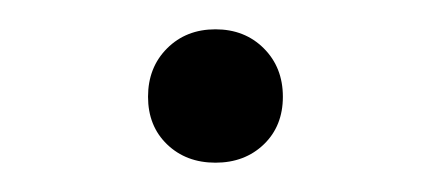

<svg xmlns="http://www.w3.org/2000/svg" viewBox="-20 -106 293 131"><path d="M81 -40Q81 -60 94 -73Q107 -86 127 -86Q147 -86 160 -73Q173 -60 173 -40Q173 -20 160 -7.5Q147 5 127 5Q107 5 94 -7.5Q81 -20 81 -40Z"/></svg>

Font: Isabella Sans
Style: Regular
Weight: 400
Designer: Original fonts by Christian Thalmann (Catharsis Fonts), Modifications by Cristiano Sobral
Version: Version 0.002;July 12, 2020;FontCreator 13.0.0.2655 64-bit; 